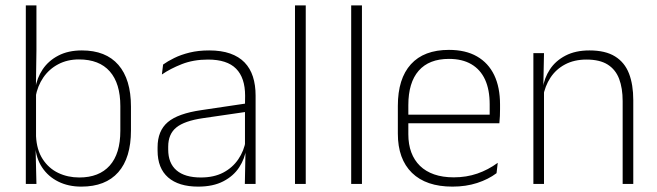

<svg xmlns="http://www.w3.org/2000/svg" viewBox="-20 -684 2444 714"><path d="M282.5 10Q234 10 196.5 -8.8Q159 -27.5 136.5 -61.5Q114 -95.5 111 -141H98L114 -177.5Q116.5 -126.5 138.8 -92.2Q161 -58 196.5 -41Q232 -24 275 -24Q348.5 -24 388 -68.2Q427.5 -112.5 427.5 -197.5V-289.5Q427.5 -374 388.2 -418.5Q349 -463 273.5 -463Q230.5 -463 196.8 -445.2Q163 -427.5 141.2 -396Q119.5 -364.5 112 -322.5L99.5 -354H111Q117 -393.5 138.5 -425.8Q160 -458 196.8 -477.2Q233.5 -496.5 284.5 -496.5Q373.5 -496.5 420.2 -442.8Q467 -389 467 -287.5V-199Q467 -97 419.8 -43.5Q372.5 10 282.5 10ZM76 0V-664H115.5V-497.5L113.5 -358.5L114 -347V-140L112.5 -126.5L115.5 0Z M890.5 0 893 -125 891 -131.5V-290L891.5 -328Q891.5 -394.5 858 -428.5Q824.5 -462.5 753.5 -462.5Q699.5 -462.5 656.2 -445.5Q613 -428.5 582 -407L586.5 -444Q603 -456 627.8 -468.2Q652.5 -480.5 685 -488.5Q717.5 -496.5 758 -496.5Q803 -496.5 835.8 -485Q868.5 -473.5 889.5 -451.8Q910.5 -430 920.5 -399Q930.5 -368 930.5 -328.5V0ZM717 10Q644.5 10 605.2 -24.2Q566 -58.5 566 -124V-136.5Q566 -197.5 604 -229.8Q642 -262 729 -274.5L900.5 -300L902.5 -269L734.5 -244.5Q666 -234.5 635.8 -210Q605.5 -185.5 605.5 -138.5V-128Q605.5 -77 636.5 -50.5Q667.5 -24 727 -24Q775.5 -24 810.2 -42.2Q845 -60.5 866.2 -91.8Q887.5 -123 894 -162L904.5 -131H895.5Q890.5 -94 869.5 -61.8Q848.5 -29.5 810.5 -9.8Q772.5 10 717 10Z M1077 0V-664H1117V0Z M1286 0V-664H1326V0Z M1662.5 10Q1564.5 10 1512 -41.2Q1459.5 -92.5 1459.5 -187V-290.5Q1459.5 -391.5 1508 -445Q1556.5 -498.5 1649.5 -498.5Q1711.5 -498.5 1753.8 -474.2Q1796 -450 1817.8 -404.8Q1839.5 -359.5 1839.5 -295.5V-278Q1839.5 -265.5 1839 -252.8Q1838.5 -240 1837 -225.5H1800.5Q1801 -245.5 1801 -263.2Q1801 -281 1801 -296Q1801 -350.5 1783.8 -388Q1766.5 -425.5 1732.8 -445.2Q1699 -465 1649.5 -465Q1575.5 -465 1537 -421Q1498.5 -377 1498.5 -293V-245V-239V-184.5Q1498.5 -147 1509.5 -117.5Q1520.5 -88 1541.8 -67.2Q1563 -46.5 1594.5 -35.5Q1626 -24.5 1667.5 -24.5Q1714.5 -24.5 1755 -38.5Q1795.5 -52.5 1831 -78.5L1826.5 -40Q1796 -17 1754.2 -3.5Q1712.5 10 1662.5 10ZM1479.5 -225.5V-257.5H1827V-225.5Z M2295.5 0V-308Q2295.5 -356 2282.5 -390.5Q2269.5 -425 2240 -443.8Q2210.5 -462.5 2161 -462.5Q2115.5 -462.5 2081.5 -444.5Q2047.5 -426.5 2027 -395.2Q2006.5 -364 1999.5 -324L1988.5 -356H1998.5Q2004 -394 2025 -426Q2046 -458 2083 -477.2Q2120 -496.5 2172 -496.5Q2231.5 -496.5 2267.2 -474.2Q2303 -452 2319 -410.8Q2335 -369.5 2335 -311.5V0ZM1963.5 0V-486.5H2003L2000.5 -362.5L2003 -361V0Z"/></svg>

Font: Anek Gurmukhi ExtraLight
Style: Regular
Weight: 250
Designer: Sarang Kulkarni (Gurmukhi), Yesha Goshar (Latin)
Foundry: Ek Type
Version: Version 1.003